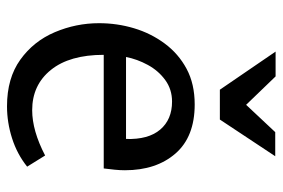

<svg xmlns="http://www.w3.org/2000/svg" viewBox="-146 -628 787 534"><g transform="rotate(90 247.0 -360.5)"><path d="M270 -509Q360 -509 406.5 -455.5Q453 -402 453 -315Q453 -301 451.5 -286.5Q450 -272 448 -256H132Q132 -161 174 -109Q216 -57 286 -57Q343 -57 412 -93L443 -43Q408 -15 364 -1Q320 13 275 13Q197 13 145.5 -24Q94 -61 69 -120Q44 -179 44 -243Q44 -293 58 -340Q72 -387 100.5 -425.5Q129 -464 171 -486.5Q213 -509 270 -509ZM262 -446Q228 -446 202 -427Q176 -408 160 -378.5Q144 -349 138 -318H366Q368 -380 340 -413Q312 -446 262 -446ZM271 -652 347 -733H414L312 -579H229L123 -734H192Z"/></g></svg>

Font: Rosario Light
Style: Regular
Weight: 300
Designer: Hector Gatti
Foundry: Omnibus Type
Version: Version 1.101; ttfautohint (v1.8.1.43-b0c9)